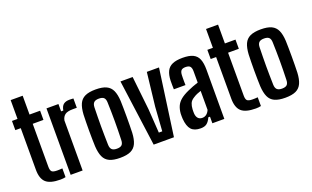

<svg xmlns="http://www.w3.org/2000/svg" viewBox="-84 -1196 2644 1629"><g transform="rotate(-20 1238.0 -381.0)"><path d="M236.5 8.5Q144.5 8.5 106.2 -26.5Q68 -61.5 68 -141.5V-517H19V-600H69V-770H177.5V-600H273V-517H176V-129.5Q176 -98 187.2 -85.8Q198.5 -73.5 237 -73.5Q250 -73.5 260 -74Q270 -74.5 283 -75.5V3.5Q272.5 6 260.8 7.2Q249 8.5 236.5 8.5Z M330.5 0V-600H438.5V-534H458.5Q465 -572.5 484.8 -587.5Q504.5 -602.5 537 -602.5Q547.5 -602.5 557.8 -602Q568 -601.5 574 -601V-517H538Q488.5 -517 466.8 -500.5Q445 -484 438.5 -451.5V0Z M776 8.5Q716 8.5 680.2 -8Q644.5 -24.5 628 -61Q611.5 -97.5 608 -157Q607 -185.5 606.2 -222.5Q605.5 -259.5 605.5 -299Q605.5 -338.5 606.2 -376Q607 -413.5 608 -443.5Q611.5 -502.5 628 -538.8Q644.5 -575 680.2 -591.8Q716 -608.5 776 -608.5Q837 -608.5 872.2 -591.8Q907.5 -575 924 -538.8Q940.5 -502.5 943.5 -443.5Q944.5 -414.5 945 -377.8Q945.5 -341 945.5 -301.2Q945.5 -261.5 945 -224.2Q944.5 -187 943.5 -157Q940.5 -98 924 -61.5Q907.5 -25 872.2 -8.2Q837 8.5 776 8.5ZM776 -74Q807.5 -74 821 -87.5Q834.5 -101 835 -131Q836.5 -175 837.2 -217Q838 -259 838 -300.5Q838 -342 837.2 -383.8Q836.5 -425.5 835 -469.5Q834.5 -499 821.2 -512.5Q808 -526 776 -526Q745 -526 731 -512.5Q717 -499 716 -469.5Q715 -425.5 714.2 -383.5Q713.5 -341.5 713.5 -300Q713.5 -258.5 714.2 -216.5Q715 -174.5 716 -131Q717 -101 731 -87.5Q745 -74 776 -74Z M1080 0 998.5 -600H1108.5L1141.5 -298L1156 -81H1187L1202 -298L1236.5 -600H1346.5L1263 0Z M1503.5 7Q1446 7 1418.8 -23.2Q1391.5 -53.5 1386 -121.5Q1385.5 -132.5 1385.2 -145.5Q1385 -158.5 1385.5 -169Q1388.5 -207 1401.2 -235.5Q1414 -264 1441 -286.5Q1468 -309 1513.5 -329.5Q1537.5 -340.5 1561.8 -349.8Q1586 -359 1611 -367V-469.5Q1611 -498 1600 -512Q1589 -526 1558 -526Q1531.5 -526 1519.8 -514.2Q1508 -502.5 1506.5 -473Q1506 -463.5 1505.8 -446.5Q1505.5 -429.5 1505.8 -411.8Q1506 -394 1506.5 -382.5H1401.5Q1401 -395 1400.5 -419Q1400 -443 1400.5 -461.5Q1402.5 -513 1418.5 -545.5Q1434.5 -578 1469 -593.2Q1503.5 -608.5 1561 -608.5Q1621 -608.5 1655.2 -591.8Q1689.5 -575 1704 -539Q1718.5 -503 1718.5 -445L1718 0H1610V-59.5H1595Q1580.5 -26 1560.2 -9.5Q1540 7 1503.5 7ZM1546 -72Q1568.5 -72 1584.8 -85Q1601 -98 1610.5 -121V-292Q1593 -286.5 1575.5 -279.2Q1558 -272 1540 -260Q1512.5 -243.5 1503.2 -220.8Q1494 -198 1492.5 -169Q1492 -159.5 1492 -149.5Q1492 -139.5 1492.5 -129.5Q1495 -101.5 1508.8 -86.8Q1522.5 -72 1546 -72Z M2000.5 8.5Q1908.5 8.5 1870.2 -26.5Q1832 -61.5 1832 -141.5V-517H1783V-600H1833V-770H1941.5V-600H2037V-517H1940V-129.5Q1940 -98 1951.2 -85.8Q1962.5 -73.5 2001 -73.5Q2014 -73.5 2024 -74Q2034 -74.5 2047 -75.5V3.5Q2036.5 6 2024.8 7.2Q2013 8.5 2000.5 8.5Z M2267 8.5Q2207 8.5 2171.2 -8Q2135.5 -24.5 2119 -61Q2102.5 -97.5 2099 -157Q2098 -185.5 2097.2 -222.5Q2096.5 -259.5 2096.5 -299Q2096.5 -338.5 2097.2 -376Q2098 -413.5 2099 -443.5Q2102.5 -502.5 2119 -538.8Q2135.5 -575 2171.2 -591.8Q2207 -608.5 2267 -608.5Q2328 -608.5 2363.2 -591.8Q2398.5 -575 2415 -538.8Q2431.5 -502.5 2434.5 -443.5Q2435.5 -414.5 2436 -377.8Q2436.5 -341 2436.5 -301.2Q2436.5 -261.5 2436 -224.2Q2435.5 -187 2434.5 -157Q2431.5 -98 2415 -61.5Q2398.5 -25 2363.2 -8.2Q2328 8.5 2267 8.5ZM2267 -74Q2298.5 -74 2312 -87.5Q2325.5 -101 2326 -131Q2327.5 -175 2328.2 -217Q2329 -259 2329 -300.5Q2329 -342 2328.2 -383.8Q2327.5 -425.5 2326 -469.5Q2325.5 -499 2312.2 -512.5Q2299 -526 2267 -526Q2236 -526 2222 -512.5Q2208 -499 2207 -469.5Q2206 -425.5 2205.2 -383.5Q2204.5 -341.5 2204.5 -300Q2204.5 -258.5 2205.2 -216.5Q2206 -174.5 2207 -131Q2208 -101 2222 -87.5Q2236 -74 2267 -74Z"/></g></svg>

Font: Big Shoulders Display Thin
Style: Bold
Weight: 700
Version: Version 2.002